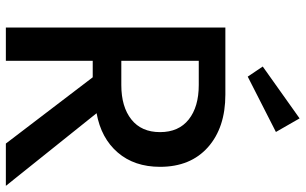

<svg xmlns="http://www.w3.org/2000/svg" viewBox="-214 -830 1044 656"><g transform="rotate(90 308.0 -502.0)"><path d="M74.1 -750H303.2Q415.9 -750 483 -690.5Q550 -630.9 550 -526.8Q550 -439.1 501.1 -382.3Q452.3 -325.5 366.8 -310L615 0H470.5L244.1 -296.8H187.7V0H74.1ZM187.7 -659.1V-394.5H270.5Q345 -394.5 388.2 -428.9Q431.4 -463.2 431.4 -526.8Q431.4 -590.5 388.2 -624.8Q345 -659.1 270.5 -659.1ZM207.3 -877.7 384.5 -1003.6 430.9 -922.7 241.8 -826.4Z"/></g></svg>

Font: Spartan MB SemBd
Style: Regular
Weight: 600
Designer: Matt Bailey, Mirko Velimirovic
Foundry: Matt Bailey
Version: Version 1.005